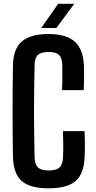

<svg xmlns="http://www.w3.org/2000/svg" viewBox="-20 -988 507 1016"><path d="M236.5 8.5Q138.5 8.5 94.5 -30.5Q50.5 -69.5 48.5 -160.5Q47.5 -225.5 47 -284.2Q46.5 -343 46.5 -400Q46.5 -457 47 -516Q47.5 -575 48.5 -640Q49.5 -728 95 -768Q140.5 -808 236.5 -808Q331.5 -808 376.2 -767.2Q421 -726.5 424 -639.5Q425 -618 425 -596.5Q425 -575 424.5 -553.8Q424 -532.5 423 -511H308.5Q309.5 -534 309.8 -556Q310 -578 310 -600.2Q310 -622.5 309.5 -645Q308.5 -682.5 291.8 -697.8Q275 -713 236.5 -713Q198 -713 181 -697.8Q164 -682.5 163 -645Q161.5 -578 160.8 -517.8Q160 -457.5 160 -399.8Q160 -342 160.8 -282.2Q161.5 -222.5 163 -155.5Q164 -117.5 181 -101.8Q198 -86 236.5 -86Q277.5 -86 294.8 -101.8Q312 -117.5 313.5 -155.5Q314.5 -177.5 314.8 -197.5Q315 -217.5 314.5 -240.8Q314 -264 313 -294H427.5Q429 -258 429.2 -224.5Q429.5 -191 428 -160.5Q425 -69.5 380.5 -30.5Q336 8.5 236.5 8.5ZM198 -840 288 -968H373L278.5 -840Z"/></svg>

Font: Big Shoulders Text Thin
Style: Bold
Weight: 700
Version: Version 2.002